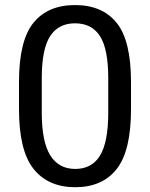

<svg xmlns="http://www.w3.org/2000/svg" viewBox="-20 -741 602 770"><path d="M281.7 9.8Q173.3 9.8 114.7 -63.5Q56.2 -136.7 56.2 -303.2V-412.1Q56.2 -578.1 114 -649.4Q171.9 -720.7 280.8 -720.7Q390.1 -720.7 447.8 -649.4Q505.4 -578.1 505.4 -412.1V-303.2Q505.4 -136.2 448 -63.2Q390.6 9.8 281.7 9.8ZM280.8 -647.5Q214.4 -647.5 180.9 -595.7Q147.5 -543.9 147.5 -427.2V-289.1Q147.5 -172.4 181.6 -117.9Q215.8 -63.5 281.7 -63.5Q348.6 -63.5 381.3 -117.4Q414.1 -171.4 414.1 -289.1V-427.2Q414.1 -544.4 381.1 -595.9Q348.1 -647.5 280.8 -647.5Z"/></svg>

Font: Heebo
Style: Regular
Weight: 400
Designer: Oded Ezer
Foundry: Meir Sadan
Version: Version 2.001; ttfautohint (v1.5.14-ce02) -l 8 -r 50 -G 200 